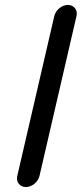

<svg xmlns="http://www.w3.org/2000/svg" viewBox="-20 -714 331 778"><path d="M140 -1 290 -649C296 -674 279 -694 255 -694C231 -694 206 -674 200 -649L50 -1C44 24 61 44 85 44C109 44 134 24 140 -1Z"/></svg>

Font: Electronic
Style: BlkIt
Weight: 900
Version: Version 1.011